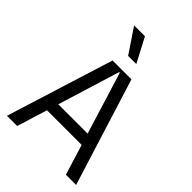

<svg xmlns="http://www.w3.org/2000/svg" viewBox="-277 -1105 1227 1227"><g transform="rotate(45 336.0 -491.5)"><path d="M287.6 -983H189.6L300.4 -818.2H374.3ZM648.4 0 421.2 -727.3H250.7L23.4 0H115.8L179.3 -206H492.5L556.1 0ZM333.1 -704.5H338.8L468.4 -284.1H203.5Z"/></g></svg>

Font: Riot Sans 2.0
Style: Regular
Weight: 400
Designer: Rasmus Andersson
Foundry: rsms
Version: Version 3.006;hotconv 1.0.109;makeotfexe 2.5.65596